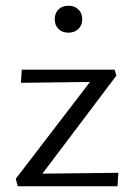

<svg xmlns="http://www.w3.org/2000/svg" viewBox="-20 -650 463 670"><path d="M294 -364 53 -361 56 -407H380L386 -386L128 -44L393 -47L390 0H42L35 -26ZM219 -630Q240 -630 253.5 -617Q267 -604 267 -583Q267 -562 253.5 -549Q240 -536 219 -536Q197 -536 184 -549Q171 -562 171 -583Q171 -604 184 -617Q197 -630 219 -630Z"/></svg>

Font: QiushuiShotai Bright
Style: Regular
Weight: 400
Designer: Christian Thalmann (Catharsis Fonts)
Version: Version 1.250;